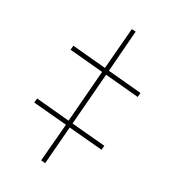

<svg xmlns="http://www.w3.org/2000/svg" viewBox="-97 -711 728 795"><g transform="rotate(15 267.0 -313.5)"><path d="M168 1 228 -168 379 -113 386 -132 235 -187 317 -418 467 -363 474 -382 324 -437 389 -622 371 -628 305 -444 155 -499 148 -480 298 -425 216 -194 67 -249 59 -230 210 -175 149 -6Z"/></g></svg>

Font: Noto Serif Display Condensed ExtraBold
Style: Regular
Weight: 800
Width: 3
Designer: Monotype Design Team
Foundry: Monotype Imaging Inc.
Version: Version 2.009